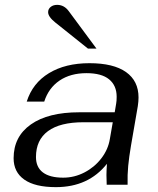

<svg xmlns="http://www.w3.org/2000/svg" viewBox="-20 -760 651 790"><path d="M36 -109Q36 -198 107 -248Q178 -298 306 -298H452L458 -334Q460 -344 460 -362Q460 -408 429 -433.5Q398 -459 336 -459Q270 -459 225 -428.5Q180 -398 162 -342H90Q114 -418 181.5 -459Q249 -500 348 -500Q447 -500 498.5 -463.5Q550 -427 550 -359Q550 -343 547 -323L519 -161Q511 -114 507.5 -77.5Q504 -41 505 0H419L418 -40Q418 -56 420 -86Q344 10 210 10Q124 10 80 -21Q36 -52 36 -109ZM432 -188 444 -257H323Q227 -257 177.5 -220.5Q128 -184 128 -114Q128 -72 156.5 -50.5Q185 -29 240 -29Q286 -29 327.5 -50.5Q369 -72 397 -108.5Q425 -145 432 -188ZM208 -667Q178 -691 178 -710Q178 -723 188.5 -731.5Q199 -740 215 -740Q244 -740 263 -714L377 -560H342Z"/></svg>

Font: Fahkwang
Style: Italic
Weight: 400
Italic angle: -10°
Version: Version 1.000; ttfautohint (v1.6)